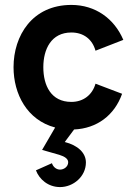

<svg xmlns="http://www.w3.org/2000/svg" viewBox="-20 -516 525 780"><path d="M270 -102C187 -102 156 -169 156 -243C156 -316 188 -384 270 -384C319 -384 355 -357 368 -310L481 -354C444 -441 367 -496 270 -496C111 -496 35 -371 35 -243C35 -134 90 -28 204 2L151 93L221 113C244 120 257 130 257 143C257 161 240 173 224 173C207 173 195 160 191 147L126 176C140 213 176 244 224 244C278 244 329 201 329 144C329 105 296 74 243 61L281 10C373 6 445 -47 476 -135L368 -176C355 -130 318 -102 270 -102Z"/></svg>

Font: FREAK Grotesk Next
Style: Bold
Weight: 700
Width: 3
Designer: La Scuola Open Source
Foundry: La Scuola Open Source
Version: Version 1.000;PS 1.0;hotconv 1.0.72;makeotf.lib2.5.5900